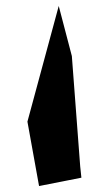

<svg xmlns="http://www.w3.org/2000/svg" viewBox="-20 -624 317 644"><path d="M72 -216 111 0 253 -28 249 -66 221 -436 177 -604Z"/></svg>

Font: Corrode
Style: Ita
Weight: 400
Designer: Mew Too
Version: Version 0.532